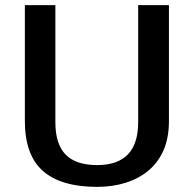

<svg xmlns="http://www.w3.org/2000/svg" viewBox="-20 -720 755 749"><path d="M359 9Q218 9 147.5 -53Q77 -115 77 -248V-700H196V-243Q196 -158 236 -117Q276 -76 359 -76Q519 -76 519 -243V-700H639V-248Q639 -182 618 -134Q597 -86 559 -54.5Q521 -23 470 -7Q419 9 359 9Z"/></svg>

Font: Pathway Extreme 72pt SemiBold
Style: Regular
Weight: 600
Designer: Eduardo Rodriguez Tunni
Foundry: Eduardo Rodriguez Tunni
Version: Version 1.001;gftools[0.9.26]